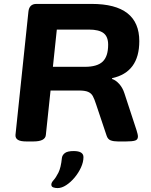

<svg xmlns="http://www.w3.org/2000/svg" viewBox="-20 -720 772 980"><path d="M115 2Q84 2 71 -6.5Q58 -15 59 -31L125 -660Q129 -700 166 -700H448Q691 -700 691 -510Q691 -351 552 -321V-317Q571 -311 588.5 -291.5Q606 -272 615 -244L677 -55Q680 -45 682 -37Q684 -29 684 -23Q684 -7 669.5 -2.5Q655 2 623 2H582Q560 2 545 -3.5Q530 -9 524 -28L470 -189Q462 -214 454 -229Q446 -244 430 -251Q414 -258 383 -258H238L214 -31Q211 2 150 2ZM250 -379H414Q476 -379 504 -405.5Q532 -432 532 -492Q532 -533 508.5 -551Q485 -569 434 -569H270ZM274 240Q262 240 252 236.5Q242 233 242 222Q242 212 253.5 199.5Q265 187 278 161.5Q291 136 296 86Q298 71 311.5 61Q325 51 356 51Q406 51 406 82Q406 107 393.5 134.5Q381 162 361 186Q341 210 318 225Q295 240 274 240Z"/></svg>

Font: Asap Expanded Expanded Regular
Style: Bold Italic
Weight: 700
Width: 7
Italic angle: -6°
Designer: Pablo Cosgaya
Foundry: Omnibus-Type
Version: Version 3.001; ttfautohint (v1.8.4.7-5d5b)